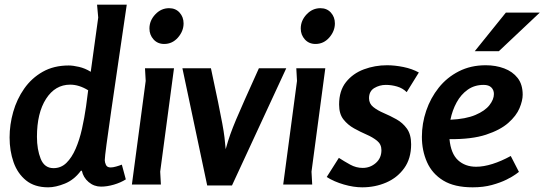

<svg xmlns="http://www.w3.org/2000/svg" viewBox="-20 -789 2328 821"><path d="M400 -714 395 -769H522Q503 -639 486 -523.5Q469 -408 456 -318Q443 -228 435.5 -172Q428 -116 428 -104Q428 -95 433 -84Q438 -73 453 -73Q463 -73 477 -77Q491 -81 501 -85L518 -22Q496 -8 467 0.5Q438 9 412 9Q382 9 359 -10.5Q336 -30 330 -59H326Q297 -20 257.5 -4Q218 12 186 12Q128 12 91.5 -17.5Q55 -47 38 -95.5Q21 -144 21 -201Q21 -256 36.5 -310.5Q52 -365 83.5 -410Q115 -455 162.5 -482Q210 -509 274 -509Q292 -509 318 -503Q344 -497 368 -482ZM138 -204Q138 -150 154 -110Q170 -70 209 -70Q241 -70 264 -92.5Q287 -115 303.5 -153Q320 -191 330.5 -238Q341 -285 348 -334L357 -403Q318 -427 280 -427Q216 -427 177 -366.5Q138 -306 138 -204Z M765 -689Q765 -656 741 -628.5Q717 -601 682 -601Q654 -601 636.5 -620.5Q619 -640 619 -667Q619 -701 644 -727.5Q669 -754 703 -754Q731 -754 748 -735Q765 -716 765 -689ZM724 -497 665 -55 668 0H544L603 -443L600 -497Z M882 -497Q901 -409 912.5 -352.5Q924 -296 930.5 -261Q937 -226 940 -201Q943 -176 945 -151Q955 -187 965 -215Q975 -243 989.5 -277.5Q1004 -312 1027 -363.5Q1050 -415 1087 -497H1204L972 4H866L760 -497Z M1412 -689Q1412 -656 1388 -628.5Q1364 -601 1329 -601Q1301 -601 1283.5 -620.5Q1266 -640 1266 -667Q1266 -701 1291 -727.5Q1316 -754 1350 -754Q1378 -754 1395 -735Q1412 -716 1412 -689ZM1371 -497 1312 -55 1315 0H1191L1250 -443L1247 -497Z M1719 -395Q1702 -412 1678 -419Q1654 -426 1630 -426Q1603 -426 1580.5 -412.5Q1558 -399 1558 -369Q1558 -346 1576 -331.5Q1594 -317 1621 -305.5Q1648 -294 1675 -279Q1702 -264 1720 -239Q1738 -214 1738 -172Q1738 -111 1708.5 -70Q1679 -29 1631.5 -8.5Q1584 12 1529 12Q1492 12 1450.5 0Q1409 -12 1377 -32L1429 -114Q1452 -99 1477.5 -85Q1503 -71 1531 -71Q1563 -71 1587 -92Q1611 -113 1611 -147Q1611 -172 1592.5 -187Q1574 -202 1547.5 -213.5Q1521 -225 1494 -240Q1467 -255 1448.5 -278.5Q1430 -302 1430 -342Q1430 -401 1459.5 -438Q1489 -475 1536 -492.5Q1583 -510 1635 -510Q1668 -510 1705 -502.5Q1742 -495 1771 -479Z M2057 -510Q2100 -510 2136 -496.5Q2172 -483 2193.5 -455.5Q2215 -428 2215 -384Q2215 -359 2201.5 -326.5Q2188 -294 2153.5 -263.5Q2119 -233 2058 -213Q1997 -193 1902 -194Q1908 -132 1938.5 -104Q1969 -76 2016 -76Q2048 -76 2086 -88Q2124 -100 2164 -122L2199 -54Q2199 -54 2185.5 -44Q2172 -34 2146 -21Q2120 -8 2083.5 2Q2047 12 2001 12Q1923 12 1875.5 -17Q1828 -46 1806 -95.5Q1784 -145 1784 -204Q1784 -261 1802.5 -315.5Q1821 -370 1856 -414Q1891 -458 1942 -484Q1993 -510 2057 -510ZM2048 -426Q2009 -426 1980 -405.5Q1951 -385 1932.5 -351Q1914 -317 1906 -277Q1972 -280 2013 -297.5Q2054 -315 2073 -339.5Q2092 -364 2092 -387Q2092 -404 2081 -415Q2070 -426 2048 -426ZM2143 -735H2288L2113 -570H2010Z"/></svg>

Font: Rosario
Style: Bold Italic
Weight: 700
Italic angle: -8.05°
Designer: Hector Gatti
Foundry: Omnibus Type
Version: Version 1.101; ttfautohint (v1.8.1.43-b0c9)